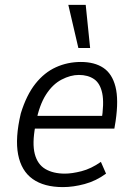

<svg xmlns="http://www.w3.org/2000/svg" viewBox="-20 -756 551 784"><path d="M237 8Q160 8 113.5 -25Q67 -58 54 -125Q41 -192 65 -293Q88 -368 124.5 -414Q161 -460 208.5 -481.5Q256 -503 310 -503Q366 -503 402 -479Q438 -455 451.5 -402Q465 -349 452 -261L447 -231H106L115 -283H416L394 -260Q406 -334 397.5 -375Q389 -416 364 -433Q339 -450 302 -450Q268 -450 231.5 -431Q195 -412 168 -370Q141 -328 127 -258L124 -240Q111 -170 122 -127.5Q133 -85 165 -66Q197 -47 245 -47Q274 -47 313 -57Q352 -67 392 -95L413 -47Q372 -17 325.5 -4.5Q279 8 237 8ZM300 -560 259 -736H330L348 -560Z"/></svg>

Font: Nunito Sans 7pt Condensed Light
Style: Italic
Weight: 300
Width: 3
Italic angle: -9°
Designer: Vernon Adams
Foundry: Vernon Adams
Version: Version 3.101;gftools[0.9.27]